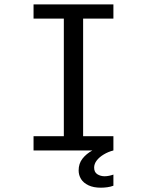

<svg xmlns="http://www.w3.org/2000/svg" viewBox="-20 -688 672 878"><path d="M133.4 0V-65.1H271.9V-602.9H133.4V-668H498.6V-602.9H360.1V-65.1H498.6V0Q474.8 6 454.5 18.3Q434.1 30.5 422.3 45.9Q410.5 61.4 410.5 78.4Q410.5 99.4 425.1 108.7Q439.8 118 458.2 118Q468.6 118 478.9 115.8Q489.2 113.7 498.6 110.4V161.3Q485 166.4 470.1 168.3Q455.3 170.3 441 170.3Q407.6 170.3 384.6 159.4Q361.7 148.6 350.6 130.7Q339.6 112.8 339.6 91.2Q339.6 60 357.1 37.6Q374.7 15.2 402.4 0Z"/></svg>

Font: Atkinson Hyperlegible Mono ExtraLight
Style: Regular
Weight: 200
Monospace: yes
Designer: Elliott Scott, Megan Eiswerth, Linus Boman, Theodore Petrosky, Letters from Sweden
Foundry: Applied Design Works, Letters from Sweden
Version: Version 2.001